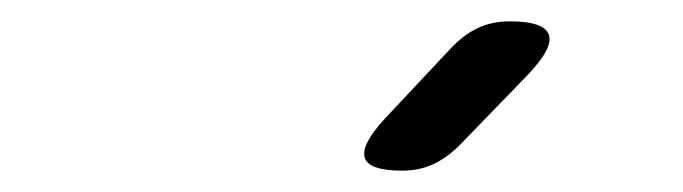

<svg xmlns="http://www.w3.org/2000/svg" viewBox="-20 -925 640 180"><path d="M357 -765Q326 -765 322 -777Q318 -789 341 -814L402 -879Q414 -892 427.5 -898.5Q441 -905 458 -905Q490 -905 494.5 -892.5Q499 -880 474 -854L411 -789Q399 -777 386 -771Q373 -765 357 -765Z"/></svg>

Font: Maple Mono NL
Style: Italic
Weight: 400
Italic angle: -10°
Monospace: yes
Designer: subframe7536
Version: Version 7.000